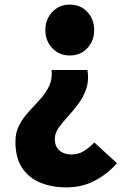

<svg xmlns="http://www.w3.org/2000/svg" viewBox="-20 -603 576 834"><path d="M268 211Q206 211 155.5 190.5Q105 170 76 126Q47 82 47 13Q47 -29 64 -60.5Q81 -92 106 -119Q131 -146 155 -172.5Q179 -199 193.5 -229.5Q208 -260 204 -299H360Q367 -253 354.5 -217Q342 -181 320 -151.5Q298 -122 274.5 -96.5Q251 -71 234.5 -47.5Q218 -24 218 1Q218 23 227.5 38Q237 53 253.5 60.5Q270 68 290 68Q321 68 344.5 53Q368 38 390 16L488 106Q447 153 391.5 182Q336 211 268 211ZM283 -362Q237 -362 207 -394Q177 -426 177 -472Q177 -519 207 -551Q237 -583 283 -583Q330 -583 359.5 -551Q389 -519 389 -472Q389 -426 359.5 -394Q330 -362 283 -362Z"/></svg>

Font: Noto Sans HK Thin Black
Style: Regular
Weight: 900
Version: Version 2.004-H2;hotconv 1.0.118;makeotfexe 2.5.65603